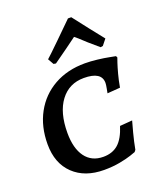

<svg xmlns="http://www.w3.org/2000/svg" viewBox="-138 -830 786 929"><g transform="rotate(-20 254.5 -365.5)"><path d="M22 -201Q22 -292 60 -361.5Q98 -431 166.5 -469.5Q235 -508 325 -508Q354 -508 388.5 -504Q423 -500 447.5 -495Q472 -490 479 -489L483 -481Q481 -476 474.5 -456.5Q468 -437 459.5 -405.5Q451 -374 445 -339L379 -334Q380 -340 383.5 -358Q387 -376 387 -385Q387 -443 296 -443Q220 -443 175.5 -384Q131 -325 131 -220Q131 -140 163.5 -96Q196 -52 256 -52Q303 -52 333 -78.5Q363 -105 382 -165L446 -170Q442 -157 430.5 -113Q419 -69 412 -31L405 -22Q400 -20 378 -12.5Q356 -5 319 2Q282 9 238 9Q139 9 80.5 -47Q22 -103 22 -201ZM323 -740H340Q357 -718 404.5 -657Q452 -596 460 -587L436 -557L424 -555L374 -598Q327 -642 320 -646L264 -605L194 -555L182 -557L165 -587Q176 -596 238.5 -657Q301 -718 323 -740Z"/></g></svg>

Font: Alegreya SC Medium
Style: Italic
Weight: 500
Italic angle: -7°
Designer: Juan Pablo del Peral
Foundry: Huerta Tipografica
Version: Version 2.007; ttfautohint (v1.6)